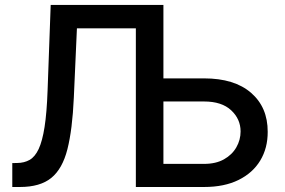

<svg xmlns="http://www.w3.org/2000/svg" viewBox="-20 -747 1137 767"><path d="M29.1 0V-95.5L48.7 -95.9Q77.1 -96.2 98.4 -108.3Q119.7 -120.4 134.4 -151.6Q149.1 -182.9 158 -239.5Q166.9 -296.2 170.1 -385.7L182.5 -727.3H632.8V-433.9H795.1Q916.5 -433.9 983.1 -376.1Q1049.7 -318.2 1049.4 -220.5Q1049.7 -155.5 1019.7 -105.8Q989.7 -56.1 932.9 -28.1Q876.1 0 795.1 0H522.7V-633.9H287.3L274.9 -356.5Q269.2 -229.4 249.3 -150.9Q229.4 -72.4 184.8 -36.2Q140.3 0 59.7 0ZM632.8 -341.6V-92.3H795.1Q842.3 -92.3 874.8 -110.6Q907.3 -128.9 924.2 -158.6Q941.1 -188.2 941.1 -221.9Q941.1 -271.3 903.4 -306.5Q865.8 -341.6 795.1 -341.6Z"/></svg>

Font: Inter Zeller Medium
Style: Regular
Weight: 500
Designer: Rasmus Andersson; Joe Bland
Foundry: zeller
Version: Version 3.015;git-dec3a8cb1